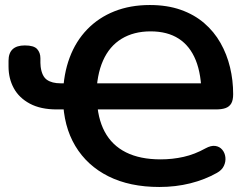

<svg xmlns="http://www.w3.org/2000/svg" viewBox="-20 -735 1003 765"><path d="M615 10Q497 10 412 -32.5Q327 -75 280 -153.5Q233 -232 231 -341L253 -299H206Q142 -299 99 -322Q56 -345 35 -383.5Q14 -422 14 -470V-493Q14 -554 79 -554Q115 -554 128 -539.5Q141 -525 141 -503Q141 -493 141 -484.5Q141 -476 142 -469Q147 -431 167 -417Q187 -403 222 -403H253L231 -359Q233 -440 257.5 -505.5Q282 -571 327.5 -618Q373 -665 436 -690Q499 -715 577 -715Q646 -715 700 -696Q754 -677 793.5 -643Q833 -609 858.5 -564Q884 -519 896.5 -467Q909 -415 909 -360Q909 -336 901.5 -323Q894 -310 879 -304.5Q864 -299 840 -299H350L366 -344Q368 -265 397 -210.5Q426 -156 482 -128Q538 -100 620 -100Q667 -100 711.5 -110Q756 -120 799 -144Q821 -156 838 -153.5Q855 -151 865.5 -138.5Q876 -126 878 -108.5Q880 -91 872 -74Q864 -57 844 -46Q796 -19 738 -4.5Q680 10 615 10ZM580 -610Q513 -610 464.5 -580.5Q416 -551 390.5 -493.5Q365 -436 364 -353L350 -403H812L783 -352Q783 -438 760 -495Q737 -552 692 -581Q647 -610 580 -610Z"/></svg>

Font: Nunito ExtraLight
Style: Regular
Weight: 200
Designer: Vernon Adams
Foundry: Vernon Adams
Version: Version 3.602